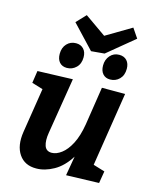

<svg xmlns="http://www.w3.org/2000/svg" viewBox="-134 -1003 884 1104"><g transform="rotate(15 308.0 -451.5)"><path d="M190 12Q121 13 86.5 -37.5Q52 -88 65 -172L107 -438L41 -458L52 -531L261 -538L207 -205Q199 -157 209 -127.5Q219 -98 252 -98Q280 -98 310 -120.5Q340 -143 364 -189Q388 -235 400 -307L435 -534H573L504 -94L573 -73L561 -1L366 5L386 -111Q346 -47 293 -17.5Q240 12 190 12ZM520 -915 558 -859 399 -728 320 -721 190 -859 243 -915 370 -826ZM467 -592Q440 -592 424 -610Q408 -628 408 -660Q408 -695 429 -719Q450 -743 483 -743Q512 -743 528.5 -725Q545 -707 545 -676Q545 -637 522.5 -614.5Q500 -592 467 -592ZM210 -592Q182 -592 166 -610Q150 -628 150 -660Q150 -697 171.5 -720Q193 -743 226 -743Q254 -743 271 -725Q288 -707 288 -676Q288 -637 265 -614.5Q242 -592 210 -592Z"/></g></svg>

Font: Bitter
Style: Bold Italic
Weight: 700
Italic angle: -9°
Designer: Sol Matas, and Bitter project Authors
Foundry: Sol Matas
Version: Version 2.001